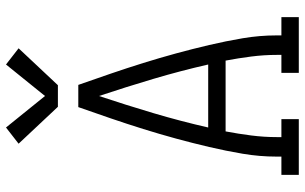

<svg xmlns="http://www.w3.org/2000/svg" viewBox="-208 -808 1016 640"><g transform="rotate(-90 300.0 -488.0)"><path d="M37 0V-58H98V-74Q98 -131 107.5 -187Q117 -243 130 -298.5Q143 -354 158 -409Q173 -464 190 -518.5Q207 -573 225.5 -627Q244 -681 263 -735H337Q356 -681 374.5 -627Q393 -573 410 -518.5Q427 -464 442 -409Q457 -354 470 -298.5Q483 -243 492.5 -187Q502 -131 502 -74V-58H563V0H377V-58H437V-74Q437 -116 431.5 -159Q426 -202 418 -244H182Q174 -202 168.5 -159Q163 -116 163 -74V-58H223V0ZM405 -302Q384 -394 357 -485Q330 -576 300 -666Q270 -576 243 -485Q216 -394 195 -302ZM264 -803 141 -934 195 -976 300 -846 405 -976 459 -934 336 -803Z"/></g></svg>

Font: Iosevka Curly Slab LtEx
Style: Regular
Weight: 300
Width: 7
Monospace: yes
Designer: Belleve Invis
Foundry: Belleve Invis
Version: Version 11.1.0; ttfautohint (v1.8.3)